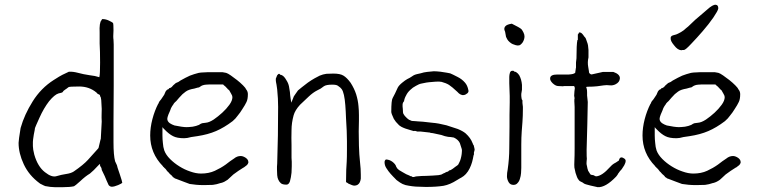

<svg xmlns="http://www.w3.org/2000/svg" viewBox="-20 -776 3206 812"><path d="M386.7 -67.4ZM403.3 -74.2Q403.3 -74.2 403.3 -80.1L400.4 -82L398.4 -79.1L394.5 -75.2Q376 -54.7 360.4 -42Q340.8 -30.3 319.3 -9.8Q308.6 0 301.8 5.4Q294.9 10.7 293 11.7Q275.4 15.6 247.1 15.6H210.9Q194.3 15.6 169.9 10.7Q168 8.8 166 8.8Q163.1 7.8 156.2 3.9Q149.4 1 147.5 -1Q102.5 -34.2 80.6 -81.1Q58.6 -127.9 58.6 -171.9Q58.6 -182.6 67.4 -236.3V-235.4Q83 -291 118.2 -347.2Q153.3 -403.3 207 -437.5Q234.4 -455.1 243.7 -459.5Q252.9 -463.9 271.5 -472.7Q289.1 -473.6 310.5 -467.8Q332 -461.9 358.4 -458Q383.8 -455.1 397.5 -450.2L399.4 -449.2L400.4 -451.2Q403.3 -461.9 403.3 -510.7Q403.3 -560.5 401.4 -591.8V-616.2Q401.4 -627.9 401.4 -637.7Q399.4 -680.7 409.2 -690.4L410.2 -691.4V-692.4Q410.2 -693.4 411.1 -694.3Q412.1 -695.3 413.1 -695.3H414.1Q426.8 -695.3 440.4 -689Q454.1 -682.6 458 -678.7Q460 -674.8 460 -647.5Q458 -618.2 460 -608.4Q460.9 -599.6 460.9 -587.9V-414.1L460 -260.7Q460 -229.5 460 -174.8Q460 -119.1 466.8 -93.8L474.6 -77.1Q474.6 -73.2 486.3 -40Q497.1 -7.8 497.1 -2.9Q495.1 0 479.5 6.8Q462.9 13.7 453.1 13.7Q445.3 13.7 439.5 6.8Q430.7 -11.7 422.9 -31.2L410.2 -57.6Q410.2 -66.4 403.3 -74.2ZM401.4 -375Q391.6 -378.9 388.7 -383.8V-384.8H387.7Q357.4 -410.2 314.9 -410.2Q272.5 -410.2 269.5 -407.2Q262.7 -401.4 254.9 -396.5Q247.1 -391.6 245.1 -386.7Q243.2 -383.8 227.5 -380.9Q210.9 -376 187.5 -347.7Q165 -318.4 147 -278.3Q128.9 -238.3 127.9 -234.4Q127.9 -230.5 123 -207Q119.1 -182.6 119.1 -175.8V-158.2Q119.1 -145.5 125 -122.1Q139.6 -71.3 169.9 -47.9Q199.2 -24.4 219.7 -31.2Q239.3 -37.1 258.8 -40Q280.3 -43 292 -50.8Q333 -79.1 351.6 -99.6Q370.1 -120.1 395.5 -148.4V-149.4H396.5Q400.4 -168 405.3 -186.5L406.2 -187.5L410.2 -261.7Q409.2 -280.3 409.7 -292Q410.2 -303.7 410.2 -314.5V-315.4L408.2 -352.5Q407.2 -361.3 406.2 -364.3Q404.3 -366.2 404.3 -367.2Q404.3 -369.1 402.3 -374Z M682.6 -58.6Q680.7 -61.5 674.8 -66.4Q672.9 -69.3 670.9 -70.3Q669.9 -71.3 668.9 -72.3V-73.2Q615.2 -127.9 615.2 -203.1Q615.2 -236.3 624.5 -272Q633.8 -307.6 649.4 -337.9H650.4Q651.4 -342.8 654.3 -347.2Q657.2 -351.6 660.2 -354.5L661.1 -355.5L672.9 -373Q675.8 -377 676.8 -380.9Q678.7 -384.8 680.7 -389.6Q682.6 -392.6 685.1 -395Q687.5 -397.5 691.4 -398.4L692.4 -399.4H694.3V-401.4V-403.3H696.3H697.3H698.2Q700.2 -404.3 702.1 -405.3Q706.1 -407.2 709 -411.1Q711.9 -415 715.8 -418Q719.7 -420.9 723.6 -424.8Q735.4 -428.7 743.2 -435.5Q765.6 -448.2 783.2 -456.1Q800.8 -462.9 820.3 -467.8Q831.1 -469.7 839.8 -469.7Q848.6 -469.7 859.4 -470.7H907.2Q913.1 -470.7 920.9 -470.7Q927.7 -469.7 936.5 -467.8Q943.4 -465.8 956.1 -457Q968.8 -448.2 982.4 -437.5Q996.1 -426.8 1007.8 -415Q1018.6 -404.3 1020.5 -398.4L1021.5 -397.5Q1028.3 -388.7 1028.3 -377.9Q1028.3 -356.4 1022.5 -344.7Q1016.6 -332 1004.9 -314.5Q1000 -306.6 995.6 -300.3Q991.2 -293.9 985.4 -287.1Q980.5 -280.3 975.6 -274.9Q970.7 -269.5 963.9 -263.7Q927.7 -236.3 893.6 -221.7Q859.4 -207 814.5 -200.2L788.1 -196.3Q771.5 -191.4 758.8 -191.4Q728.5 -191.4 711.9 -200.2Q694.3 -209 675.8 -228.5L670.9 -233.4L667 -238.3V-231.4V-225.6V-203.1Q667 -187.5 668.9 -170.9Q669.9 -154.3 674.8 -139.6Q681.6 -121.1 699.2 -103.5Q716.8 -85.9 738.8 -72.3Q760.7 -58.6 784.2 -50.8Q808.6 -42 830.1 -42Q863.3 -42 888.7 -53.7Q914.1 -65.4 934.6 -80.1Q944.3 -87.9 953.1 -94.2Q961.9 -100.6 969.7 -105.5Q982.4 -116.2 998 -116.2Q1007.8 -116.2 1019.5 -108.4Q1030.3 -100.6 1030.3 -90.8V-87.9Q1028.3 -81.1 1023.4 -77.1Q1016.6 -71.3 1010.7 -67.4H1009.8Q999 -60.5 987.8 -53.2Q976.6 -45.9 966.8 -38.1Q959 -31.2 953.1 -25.4L942.4 -15.6Q935.5 -10.7 928.7 -7.3Q921.9 -3.9 914.1 -2H913.1Q896.5 3.9 879.9 5.9Q862.3 6.8 842.8 6.8Q823.2 6.8 809.6 5.4Q795.9 3.9 782.2 2L755.9 -7.8Q742.2 -12.7 722.7 -20.5Q720.7 -20.5 719.7 -21.5Q718.8 -22.5 716.8 -23.4V-24.4H715.8Q711.9 -26.4 710.9 -27.3L710 -28.3V-29.3Q706.1 -34.2 702.1 -37.1Q698.2 -40 695.3 -43.9Q692.4 -47.9 688.5 -50.8Q685.5 -53.7 682.6 -58.6ZM699.2 -307.6Q697.3 -302.7 692.4 -292Q687.5 -279.3 687.5 -273.4Q687.5 -262.7 698.2 -254.9Q707 -249 718.8 -245.1H719.7Q733.4 -242.2 747.1 -240.2Q760.7 -238.3 768.6 -238.3Q778.3 -238.3 794.9 -240.2Q811.5 -243.2 819.3 -247.1H820.3Q830.1 -253.9 835 -254.9Q839.8 -255.9 849.6 -256.8Q864.3 -257.8 883.8 -270.5Q902.3 -283.2 919.9 -299.3Q937.5 -315.4 950.2 -333Q962.9 -350.6 962.9 -365.2Q962.9 -371.1 958 -378.9Q954.1 -386.7 949.2 -394.5L947.3 -395.5V-396.5Q943.4 -397.5 942.4 -400.4Q939.5 -404.3 936.5 -406.2V-407.2Q931.6 -411.1 929.7 -413.1L924.8 -417V-418L923.8 -418.9H922.9H921.9H867.2Q859.4 -418.9 851.6 -418Q835.9 -417 826.2 -409.2Q823.2 -407.2 821.3 -406.2Q820.3 -406.2 820.3 -406.2Q818.4 -406.2 815.4 -405.3L801.8 -401.4Q790 -399.4 781.2 -396.5Q772.5 -393.6 765.6 -388.7Q758.8 -383.8 752 -377.9Q745.1 -371.1 737.3 -362.3Q729.5 -353.5 725.6 -348.6Q719.7 -343.8 714.8 -337.9V-336.9Q711.9 -332 708 -327.1Q703.1 -320.3 699.2 -307.6Z M1443.4 -5.9Q1443.4 -40 1444.3 -57.6L1446.3 -91.8Q1447.3 -108.4 1447.3 -143.6V-178.7Q1447.3 -202.1 1446.3 -222.7Q1445.3 -244.1 1443.4 -275.4Q1442.4 -305.7 1440.4 -331.1Q1438.5 -356.4 1434.6 -374Q1430.7 -391.6 1424.8 -399.4Q1420.9 -405.3 1409.2 -413.1Q1403.3 -418 1384.8 -418Q1359.4 -418 1349.6 -411.1Q1336.9 -400.4 1321.3 -393.6Q1303.7 -384.8 1285.2 -367.2Q1267.6 -350.6 1249 -333Q1227.5 -309.6 1221.7 -288.1Q1212.9 -255.9 1212.9 -225.6Q1211.9 -191.4 1212.9 -162.1Q1212.9 -132.8 1212.9 -108.4Q1212.9 -104.5 1213.9 -91.8Q1213.9 -80.1 1213.9 -73.2Q1213.9 -59.6 1212.9 -45.9Q1210.9 -25.4 1206.1 -8.8Q1201.2 4.9 1191.4 4.9Q1174.8 4.9 1168 -1Q1161.1 -6.8 1157.2 -15.6Q1153.3 -23.4 1152.3 -35.2Q1151.4 -46.9 1151.4 -58.6Q1151.4 -65.4 1151.4 -71.3Q1152.3 -78.1 1152.3 -84Q1154.3 -143.6 1155.3 -203.6Q1156.2 -263.7 1156.2 -324.2Q1156.2 -341.8 1155.3 -359.4Q1153.3 -392.6 1152.3 -397.5Q1151.4 -406.2 1149.4 -418Q1146.5 -431.6 1146.5 -435.5Q1146.5 -441.4 1146.5 -443.4Q1147.5 -445.3 1150.4 -453.1Q1151.4 -458 1155.3 -460.9Q1157.2 -463.9 1161.1 -463.9Q1164.1 -460.9 1167 -459H1169.9L1171.9 -458Q1181.6 -454.1 1191.4 -436.5Q1199.2 -424.8 1202.1 -411.1Q1204.1 -399.4 1206.1 -386.7Q1207 -372.1 1209 -359.4L1211.9 -341.8L1218.8 -358.4Q1221.7 -369.1 1228.5 -377Q1235.4 -386.7 1240.2 -393.6Q1245.1 -398.4 1256.8 -407.2Q1268.6 -417 1282.2 -426.8Q1295.9 -436.5 1310.5 -444.8Q1325.2 -453.1 1332 -456.1Q1345.7 -461.9 1360.4 -463.9Q1375 -464.8 1389.6 -464.8Q1418.9 -464.8 1432.6 -456.1Q1447.3 -447.3 1462.9 -425.8Q1478.5 -401.4 1486.3 -377Q1494.1 -351.6 1496.1 -327.1Q1498 -308.6 1498 -289.1Q1498 -282.2 1498 -266.6Q1497.1 -249 1497.1 -219.7Q1497.1 -196.3 1498 -159.7Q1499 -123 1502.9 -86.9Q1505.9 -62.5 1505.9 -37.1Q1505.9 -29.3 1505.9 -20.5Q1504.9 -12.7 1502 -5.9Q1499 1 1493.2 4.9Q1485.4 9.8 1475.6 8.8Q1471.7 8.8 1457 2Q1453.1 1 1450.2 -2Q1443.4 -5.9 1443.4 -5.9ZM1493.2 4.9ZM1240.2 -393.6Z M1885.7 -56.6Q1885.7 -56.6 1883.8 -56.6Q1877.9 -54.7 1877 -52.7Q1875 -48.8 1871.1 -49.8Q1871.1 -49.8 1864.3 -46.9Q1863.3 -45.9 1861.3 -44.9Q1855.5 -43 1850.6 -40Q1847.7 -37.1 1834 -35.2Q1811.5 -33.2 1783.2 -32.2Q1763.7 -32.2 1744.1 -30.3H1742.2L1738.3 -29.3H1737.3H1736.3Q1732.4 -27.3 1730.5 -27.3H1726.6Q1723.6 -27.3 1720.7 -30.3L1716.8 -31.2H1714.8L1713.9 -32.2L1710 -34.2L1698.2 -39.1Q1691.4 -43 1682.6 -47.9Q1671.9 -53.7 1668 -56.6Q1666 -58.6 1661.1 -62.5Q1657.2 -67.4 1655.3 -71.3V-72.3Q1652.3 -82 1639.6 -91.8Q1627.9 -100.6 1613.3 -101.6Q1610.4 -101.6 1608.4 -97.7Q1606.4 -95.7 1606.4 -89.8Q1606.4 -76.2 1614.3 -64.5Q1623 -50.8 1631.8 -41Q1638.7 -34.2 1642.6 -29.3Q1647.5 -24.4 1652.3 -19.5Q1656.2 -14.6 1661.6 -11.2Q1667 -7.8 1671.9 -3.9Q1681.6 2.9 1695.3 6.8Q1709 9.8 1723.6 11.7Q1738.3 13.7 1753.9 13.7Q1768.6 14.6 1781.2 14.6Q1825.2 14.6 1855.5 9.8Q1882.8 4.9 1913.1 -14.6Q1919.9 -18.6 1919.9 -18.6L1920.9 -19.5Q1925.8 -21.5 1927.7 -23.4H1928.7Q1942.4 -31.2 1950.2 -40Q1960 -50.8 1966.3 -64Q1972.7 -77.1 1976.6 -90.8Q1980.5 -105.5 1982.4 -117.2Q1983.4 -122.1 1984.4 -122.1Q1984.4 -123 1984.4 -129.9V-130.9V-131.8Q1984.4 -131.8 1986.3 -137.7Q1987.3 -140.6 1987.3 -143.6Q1987.3 -146.5 1986.3 -149.4Q1985.4 -152.3 1984.4 -157.2Q1984.4 -161.1 1981.4 -164.1Q1979.5 -167 1979.5 -169.9H1978.5V-170.9Q1970.7 -192.4 1949.2 -211.9Q1937.5 -221.7 1916 -230.5Q1893.6 -238.3 1868.2 -246.1Q1834 -254.9 1808.6 -256.8Q1759.8 -262.7 1747.1 -262.7Q1739.3 -263.7 1735.4 -263.7Q1725.6 -264.6 1721.7 -264.6Q1719.7 -265.6 1710 -269.5Q1705.1 -272.5 1700.2 -277.3Q1690.4 -286.1 1686.5 -293.9Q1683.6 -297.9 1683.6 -315.4Q1683.6 -319.3 1682.6 -325.2Q1682.6 -331.1 1682.6 -334Q1682.6 -335.9 1683.6 -339.8Q1687.5 -349.6 1688.5 -345.7Q1688.5 -345.7 1688.5 -346.7Q1690.4 -360.4 1697.3 -372.1Q1703.1 -384.8 1714.8 -395.5Q1725.6 -406.2 1739.3 -413.1Q1752 -420.9 1763.7 -422.9Q1774.4 -424.8 1783.2 -426.8Q1785.2 -427.7 1823.2 -430.7Q1838.9 -431.6 1847.7 -429.7Q1866.2 -424.8 1878.9 -417Q1895.5 -405.3 1905.3 -395.5Q1910.2 -391.6 1914.1 -387.7Q1918 -383.8 1919.9 -381.8Q1921.9 -380.9 1923.8 -378.9Q1925.8 -377 1931.6 -375Q1935.5 -373 1941.4 -374Q1949.2 -375 1957 -381.8Q1962.9 -387.7 1960.9 -394.5Q1957 -415 1946.3 -426.8Q1933.6 -441.4 1916 -450.2Q1891.6 -462.9 1883.8 -465.8Q1876 -467.8 1842.8 -472.7Q1825.2 -474.6 1814.5 -474.6Q1780.3 -471.7 1772.5 -469.7Q1759.8 -465.8 1745.1 -462.9Q1731.4 -460 1722.7 -453.1Q1712.9 -446.3 1702.1 -441.4Q1693.4 -436.5 1681.6 -426.8Q1667 -415 1662.1 -405.3Q1650.4 -378.9 1640.6 -361.3Q1634.8 -352.5 1634.8 -302.7Q1634.8 -295.9 1645.5 -273.4Q1647.5 -270.5 1654.3 -260.7Q1665 -249 1668 -246.1Q1676.8 -239.3 1684.6 -236.3Q1689.5 -233.4 1712.9 -226.6Q1728.5 -221.7 1729.5 -221.7Q1736.3 -223.6 1744.1 -219.7Q1745.1 -219.7 1758.8 -219.7L1793.9 -215.8H1794.9H1795.9Q1799.8 -213.9 1801.8 -213.9Q1806.6 -213.9 1810.5 -212.9L1846.7 -205.1Q1855.5 -202.1 1861.3 -200.2Q1868.2 -198.2 1875 -197.3Q1881.8 -197.3 1886.7 -196.3Q1898.4 -194.3 1899.4 -194.3Q1918 -185.5 1924.8 -170.9Q1932.6 -148.4 1932.6 -146.5Q1934.6 -140.6 1932.6 -125Q1931.6 -116.2 1928.7 -105.5Q1926.8 -97.7 1923.8 -91.8Q1918.9 -81.1 1918 -80.1Q1917 -78.1 1905.3 -70.3Q1894.5 -61.5 1885.7 -56.6ZM1651.4 -19.5 1652.3 -18.6Q1652.3 -19.5 1651.9 -19.5Q1651.4 -19.5 1651.4 -19.5Z M2116.2 -641.6Q2114.3 -645.5 2113.3 -649.4Q2111.3 -659.2 2118.2 -666Q2125 -672.9 2144.5 -675.8Q2149.4 -673.8 2170.9 -662.1Q2181.6 -656.2 2185.5 -652.3Q2189.5 -647.5 2193.8 -638.7Q2198.2 -629.9 2198.2 -622.1Q2198.2 -609.4 2190.4 -596.7Q2181.6 -585 2174.8 -584Q2168 -583 2161.1 -585Q2154.3 -586.9 2148.4 -589.4Q2142.6 -591.8 2135.7 -597.7Q2128.9 -603.5 2125.5 -609.4Q2122.1 -615.2 2120.1 -620.1Q2118.2 -632.8 2116.2 -641.6ZM2189.5 -351.6V-341.8V-340.8L2191.4 -324.2V-315.4Q2191.4 -285.2 2189.5 -259.8L2186.5 -220.7Q2184.6 -194.3 2184.6 -164.1V-66.4Q2184.6 -56.6 2183.6 -43.9Q2182.6 -31.2 2178.7 -19.5Q2175.8 -8.8 2168 -1Q2162.1 5.9 2151.4 5.9Q2137.7 5.9 2130.9 -5.9Q2124 -18.6 2124 -30.3Q2124 -44.9 2127 -58.6Q2133.8 -105.5 2133.8 -149.4Q2133.8 -194.3 2134.8 -241.2Q2134.8 -266.6 2134.8 -291Q2135.7 -316.4 2135.7 -342.8V-370.1L2133.8 -423.8V-451.2Q2133.8 -459 2136.7 -468.8Q2139.6 -476.6 2146.5 -476.6H2151.4L2156.2 -472.7Q2159.2 -471.7 2162.1 -471.7L2163.1 -470.7Q2170.9 -465.8 2175.8 -458Q2180.7 -449.2 2183.6 -439Q2186.5 -428.7 2187.5 -417V-396.5L2184.6 -378.9V-377.9V-370.1Q2184.6 -368.2 2185.5 -362.3Q2185.5 -355.5 2189.5 -351.6Z M2427.7 -635.7 2428.7 -638.7Q2428.7 -638.7 2431.6 -638.7Q2437.5 -638.7 2443.4 -631.8Q2446.3 -628.9 2447.3 -627Q2449.2 -623 2454.1 -618.2Q2458 -614.3 2461.9 -600.6Q2465.8 -590.8 2466.8 -584L2468.8 -564.5V-533.2Q2463.9 -512.7 2467.8 -492.2Q2469.7 -478.5 2470.7 -474.6V-473.6Q2470.7 -466.8 2475.6 -463.9Q2479.5 -460 2485.4 -461.9L2529.3 -471.7Q2552.7 -471.7 2574.2 -471.7V-470.7V-471.7Q2602.5 -461.9 2601.6 -444.3Q2600.6 -427.7 2582 -418.9Q2571.3 -414.1 2560.5 -415Q2544.9 -417 2533.2 -415L2504.9 -411.1Q2487.3 -409.2 2464.8 -409.2L2459 -408.2L2460.9 -402.3Q2462.9 -396.5 2462.9 -385.7Q2462.9 -374 2462.9 -372.1L2465.8 -344.7L2463.9 -252Q2460.9 -158.2 2460.9 -142.6Q2460.9 -108.4 2461.9 -104.5Q2461.9 -101.6 2460.9 -93.8Q2460 -83 2460.9 -80.1Q2461.9 -78.1 2462.9 -71.3Q2463.9 -63.5 2466.8 -55.7V-54.7L2476.6 -39.1Q2478.5 -36.1 2489.3 -35.2L2492.2 -34.2Q2496.1 -30.3 2502 -30.3Q2526.4 -32.2 2559.6 -69.3Q2569.3 -80.1 2576.2 -84Q2580.1 -85.9 2585 -88.9Q2588.9 -91.8 2590.8 -92.8Q2594.7 -94.7 2596.7 -96.7L2597.7 -97.7V-98.6Q2600.6 -110.4 2608.4 -110.4Q2613.3 -110.4 2620.1 -105.5Q2626 -101.6 2626 -95.7Q2626 -87.9 2620.1 -77.1Q2613.3 -65.4 2609.4 -60.5Q2604.5 -55.7 2601.6 -51.8Q2598.6 -47.9 2596.7 -44.9Q2593.8 -42 2591.8 -37.1L2585.9 -29.3Q2541 17.6 2507.8 15.6Q2502.9 14.6 2477.5 8.8Q2452.1 2.9 2448.2 -1Q2445.3 -3.9 2436.5 -7.8Q2430.7 -9.8 2427.7 -14.6Q2422.9 -20.5 2420.4 -26.9Q2418 -33.2 2414.1 -44.9Q2411.1 -57.6 2409.2 -67.4Q2408.2 -77.1 2409.2 -96.7Q2410.2 -116.2 2410.2 -149.4V-323.2Q2408.2 -354.5 2409.2 -358.4L2410.2 -359.4L2408.2 -371.1Q2409.2 -392.6 2411.1 -403.3V-404.3L2408.2 -412.1H2368.2Q2363.3 -412.1 2361.3 -411.1L2340.8 -412.1Q2330.1 -412.1 2317.4 -423.8Q2305.7 -435.5 2306.6 -444.3Q2306.6 -460.9 2336.9 -460.9Q2343.8 -460.9 2346.7 -460.9H2375Q2382.8 -460 2395.5 -461.9Q2404.3 -462.9 2409.2 -465.8Q2415 -468.8 2413.1 -475.6Q2413.1 -476.6 2414.1 -477.5Q2415 -480.5 2415 -485.4Q2415 -488.3 2416 -490.2Q2416 -491.2 2416 -502V-511.7L2418 -529.3Q2418 -587.9 2421.9 -606.4Q2422.9 -607.4 2423.8 -607.4Q2423.8 -619.1 2423.8 -627.9V-630.9H2424.8Z M2764.6 -58.6Q2762.7 -61.5 2756.8 -66.4Q2754.9 -69.3 2752.9 -70.3Q2752 -71.3 2751 -72.3V-73.2Q2697.3 -127.9 2697.3 -203.1Q2697.3 -236.3 2706.5 -272Q2715.8 -307.6 2731.4 -337.9H2732.4Q2733.4 -342.8 2736.3 -347.2Q2739.3 -351.6 2742.2 -354.5L2743.2 -355.5L2754.9 -373Q2757.8 -377 2758.8 -380.9Q2760.7 -384.8 2762.7 -389.6Q2764.6 -392.6 2767.1 -395Q2769.5 -397.5 2773.4 -398.4L2774.4 -399.4H2776.4V-401.4V-403.3H2778.3H2779.3H2780.3Q2782.2 -404.3 2784.2 -405.3Q2788.1 -407.2 2791 -411.1Q2793.9 -415 2797.9 -418Q2801.8 -420.9 2805.7 -424.8Q2817.4 -428.7 2825.2 -435.5Q2847.7 -448.2 2865.2 -456.1Q2882.8 -462.9 2902.3 -467.8Q2913.1 -469.7 2921.9 -469.7Q2930.7 -469.7 2941.4 -470.7H2989.3Q2995.1 -470.7 3002.9 -470.7Q3009.8 -469.7 3018.6 -467.8Q3025.4 -465.8 3038.1 -457Q3050.8 -448.2 3064.5 -437.5Q3078.1 -426.8 3089.8 -415Q3100.6 -404.3 3102.5 -398.4L3103.5 -397.5Q3110.4 -388.7 3110.4 -377.9Q3110.4 -356.4 3104.5 -344.7Q3098.6 -332 3086.9 -314.5Q3082 -306.6 3077.6 -300.3Q3073.2 -293.9 3067.4 -287.1Q3062.5 -280.3 3057.6 -274.9Q3052.7 -269.5 3045.9 -263.7Q3009.8 -236.3 2975.6 -221.7Q2941.4 -207 2896.5 -200.2L2870.1 -196.3Q2853.5 -191.4 2840.8 -191.4Q2810.5 -191.4 2793.9 -200.2Q2776.4 -209 2757.8 -228.5L2752.9 -233.4L2749 -238.3V-231.4V-225.6V-203.1Q2749 -187.5 2751 -170.9Q2752 -154.3 2756.8 -139.6Q2763.7 -121.1 2781.2 -103.5Q2798.8 -85.9 2820.8 -72.3Q2842.8 -58.6 2866.2 -50.8Q2890.6 -42 2912.1 -42Q2945.3 -42 2970.7 -53.7Q2996.1 -65.4 3016.6 -80.1Q3026.4 -87.9 3035.2 -94.2Q3043.9 -100.6 3051.8 -105.5Q3064.5 -116.2 3080.1 -116.2Q3089.8 -116.2 3101.6 -108.4Q3112.3 -100.6 3112.3 -90.8V-87.9Q3110.4 -81.1 3105.5 -77.1Q3098.6 -71.3 3092.8 -67.4H3091.8Q3081.1 -60.5 3069.8 -53.2Q3058.6 -45.9 3048.8 -38.1Q3041 -31.2 3035.2 -25.4L3024.4 -15.6Q3017.6 -10.7 3010.7 -7.3Q3003.9 -3.9 2996.1 -2H2995.1Q2978.5 3.9 2961.9 5.9Q2944.3 6.8 2924.8 6.8Q2905.3 6.8 2891.6 5.4Q2877.9 3.9 2864.3 2L2837.9 -7.8Q2824.2 -12.7 2804.7 -20.5Q2802.7 -20.5 2801.8 -21.5Q2800.8 -22.5 2798.8 -23.4V-24.4H2797.9Q2793.9 -26.4 2793 -27.3L2792 -28.3V-29.3Q2788.1 -34.2 2784.2 -37.1Q2780.3 -40 2777.3 -43.9Q2774.4 -47.9 2770.5 -50.8Q2767.6 -53.7 2764.6 -58.6ZM2781.2 -307.6Q2779.3 -302.7 2774.4 -292Q2769.5 -279.3 2769.5 -273.4Q2769.5 -262.7 2780.3 -254.9Q2789.1 -249 2800.8 -245.1H2801.8Q2815.4 -242.2 2829.1 -240.2Q2842.8 -238.3 2850.6 -238.3Q2860.4 -238.3 2877 -240.2Q2893.6 -243.2 2901.4 -247.1H2902.3Q2912.1 -253.9 2917 -254.9Q2921.9 -255.9 2931.6 -256.8Q2946.3 -257.8 2965.8 -270.5Q2984.4 -283.2 3002 -299.3Q3019.5 -315.4 3032.2 -333Q3044.9 -350.6 3044.9 -365.2Q3044.9 -371.1 3040 -378.9Q3036.1 -386.7 3031.2 -394.5L3029.3 -395.5V-396.5Q3025.4 -397.5 3024.4 -400.4Q3021.5 -404.3 3018.6 -406.2V-407.2Q3013.7 -411.1 3011.7 -413.1L3006.8 -417V-418L3005.9 -418.9H3004.9H3003.9H2949.2Q2941.4 -418.9 2933.6 -418Q2918 -417 2908.2 -409.2Q2905.3 -407.2 2903.3 -406.2Q2902.3 -406.2 2902.3 -406.2Q2900.4 -406.2 2897.5 -405.3L2883.8 -401.4Q2872.1 -399.4 2863.3 -396.5Q2854.5 -393.6 2847.7 -388.7Q2840.8 -383.8 2834 -377.9Q2827.1 -371.1 2819.3 -362.3Q2811.5 -353.5 2807.6 -348.6Q2801.8 -343.8 2796.9 -337.9V-336.9Q2793.9 -332 2790 -327.1Q2785.2 -320.3 2781.2 -307.6ZM2816.4 -617.2Q2817.4 -625 2831.1 -627.9Q2840.8 -629.9 2847.7 -633.8Q2860.4 -639.6 2872.1 -648.4Q2876 -652.3 2880.9 -656.2Q2885.7 -660.2 2890.6 -664.1Q2900.4 -673.8 2911.1 -683.6Q2919.9 -692.4 2930.7 -701.2Q2952.1 -719.7 2970.7 -735.4Q2994.1 -756.8 3006.8 -755.9Q3018.6 -754.9 3017.6 -739.3Q3015.6 -729.5 2997.1 -702.1Q2977.5 -673.8 2952.1 -644.5Q2926.8 -615.2 2903.3 -590.8Q2878.9 -564.5 2872.1 -564.5Q2868.2 -564.5 2866.2 -564.5Q2864.3 -563.5 2861.3 -563.5Q2845.7 -564.5 2831.1 -584Q2815.4 -602.5 2816.4 -613.3Z"/></svg>

Font: ToneOZ-Zhuyin-Tsuipita-TC
Style: Regular
Weight: 400
Designer: ÂÆ£ÂøóÂáåJeffrey Xuan(jeffreyx@gmail.com, ToneOZ.com) ÈòøÂù§(cjkFonts)
Foundry: ToneOZ
Version: Version 0.240710